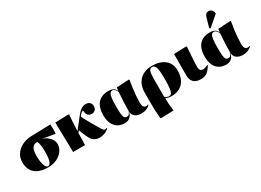

<svg xmlns="http://www.w3.org/2000/svg" viewBox="-28 -1764 3973 2924"><g transform="rotate(-30 1958.5 -302.0)"><path d="M334 14Q186 14 106.5 -54Q27 -122 27 -247Q27 -329 68.5 -391Q110 -453 184 -489.5Q258 -526 357 -528L687 -537V-382L678 -374L462 -411V-410Q508 -400 547 -371.5Q586 -343 609.5 -304.5Q633 -266 633 -226Q633 -159 593 -104.5Q553 -50 485.5 -18Q418 14 334 14ZM339 -3Q409 -3 409 -222Q409 -285 402 -332Q395 -379 381 -404H369Q314 -404 288.5 -361.5Q263 -319 263 -227Q263 -125 284 -64Q305 -3 339 -3Z M1242 14Q1127 14 1080 -93Q1064 -130 1046 -168.5Q1028 -207 1016 -242L991 -211L986 0H776L765 -524L1001 -531L1009 -523Q1005 -461 999.5 -387Q994 -313 992 -241L1134 -422Q1169 -466 1196 -491Q1223 -516 1250 -526.5Q1277 -537 1309 -537Q1349 -537 1374.5 -512.5Q1400 -488 1400 -449Q1400 -409 1376.5 -384.5Q1353 -360 1315 -360Q1270 -360 1246 -390Q1222 -420 1224 -473Q1185 -464 1152 -413L1148 -407Q1156 -386 1186 -331.5Q1216 -277 1263 -194Q1300 -131 1318.5 -101Q1337 -71 1348 -62.5Q1359 -54 1371 -54Q1385 -54 1401 -62L1406 -54Q1392 -36 1364.5 -20.5Q1337 -5 1304.5 4.5Q1272 14 1242 14Z M1679 14Q1573 14 1513 -56.5Q1453 -127 1453 -251Q1453 -391 1517 -464Q1581 -537 1702 -537Q1806 -537 1835 -464H1837L1844 -519L2061 -531L2070 -523Q2058 -459 2049 -389.5Q2040 -320 2035 -257Q2030 -194 2030 -147Q2030 -48 2090 -48Q2105 -48 2124 -56L2129 -48Q2105 -20 2064.5 -3Q2024 14 1979 14Q1909 14 1868 -15.5Q1827 -45 1822 -98H1820Q1801 -39 1767.5 -12.5Q1734 14 1679 14ZM1758 -55Q1778 -55 1792.5 -69Q1807 -83 1820 -114Q1820 -267 1835 -444Q1826 -472 1805 -493Q1784 -514 1764 -514Q1736 -514 1720 -492.5Q1704 -471 1697 -419.5Q1690 -368 1690 -279Q1690 -185 1695 -137Q1700 -89 1715 -72Q1730 -55 1758 -55Z M2194 224 2184 216Q2177 139 2174.5 82Q2172 25 2172 -29V-242Q2172 -331 2208.5 -397.5Q2245 -464 2311.5 -500.5Q2378 -537 2467 -537Q2611 -537 2693.5 -469Q2776 -401 2776 -282Q2776 -142 2703.5 -64Q2631 14 2500 14Q2462 14 2437 5.5Q2412 -3 2401 -7H2400Q2400 92 2416 217ZM2467 -4Q2496 -4 2512 -27.5Q2528 -51 2534.5 -110.5Q2541 -170 2541 -277Q2541 -410 2523.5 -465Q2506 -520 2463 -520Q2426 -520 2411.5 -480.5Q2397 -441 2397 -342V-37Q2403 -26 2426 -15Q2449 -4 2467 -4Z M3019 14Q2938 14 2895 -27Q2852 -68 2852 -147Q2852 -155 2852 -184Q2852 -213 2852 -254.5Q2852 -296 2852.5 -341.5Q2853 -387 2853 -427Q2853 -467 2853 -493.5Q2853 -520 2853 -524L3071 -531L3080 -523Q3073 -425 3068 -359Q3063 -293 3061 -250Q3059 -207 3059 -178Q3059 -100 3123 -100Q3159 -100 3208 -125L3214 -117Q3182 -67 3153.5 -38Q3125 -9 3093.5 2.5Q3062 14 3019 14Z M3463 14Q3357 14 3297 -56.5Q3237 -127 3237 -251Q3237 -391 3301 -464Q3365 -537 3486 -537Q3590 -537 3619 -464H3621L3628 -519L3845 -531L3854 -523Q3842 -459 3833 -389.5Q3824 -320 3819 -257Q3814 -194 3814 -147Q3814 -48 3874 -48Q3889 -48 3908 -56L3913 -48Q3889 -20 3848.5 -3Q3808 14 3763 14Q3693 14 3652 -15.5Q3611 -45 3606 -98H3604Q3585 -39 3551.5 -12.5Q3518 14 3463 14ZM3542 -55Q3562 -55 3576.5 -69Q3591 -83 3604 -114Q3604 -267 3619 -444Q3610 -472 3589 -493Q3568 -514 3548 -514Q3520 -514 3504 -492.5Q3488 -471 3481 -419.5Q3474 -368 3474 -279Q3474 -185 3479 -137Q3484 -89 3499 -72Q3514 -55 3542 -55ZM3533 -585 3513 -596 3562 -765Q3582 -828 3629 -828Q3662 -828 3684.5 -806.5Q3707 -785 3711 -749V-739Z"/></g></svg>

Font: Literata 72pt Black
Style: Regular
Weight: 900
Designer: Latin by Veronika Burian and Jose Scaglione. Greek by Irene Vlachou. Cyrillic by Vera Evstafieva.
Foundry: TypeTogether
Version: Version 3.002